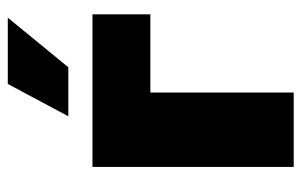

<svg xmlns="http://www.w3.org/2000/svg" viewBox="-164 -628 792 505"><g transform="rotate(-90 232.5 -376.0)"><path d="M446.8 -529.3V-377H241.2V0H45.4V-529.3ZM178.7 -592.8 263.7 -752H438L307.6 -592.8Z"/></g></svg>

Font: Inter 24pt Black
Style: Regular
Weight: 900
Designer: Rasmus Andersson
Foundry: rsms
Version: Version 4.001;git-66647c0bb